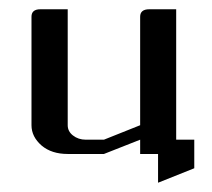

<svg xmlns="http://www.w3.org/2000/svg" viewBox="-20 -332 458 414"><path d="M47.9 -62V-295.9Q47.9 -312 66.9 -312H126V-62Q126 -48.8 137.2 -40Q148.9 -30.8 165 -30.8H204.1L282.2 -62V-295.9Q282.2 -312 301.8 -312H359.9V-30.8H398.9V30.8L320.8 62V0H282.2V-30.8L204.1 0H126Q91.3 0 69.8 -18.1Q47.9 -37.1 47.9 -62Z"/></svg>

Font: Hhenum
Style: Regular
Weight: 400
Designer: T. Christopher White
Version: Version 1.0